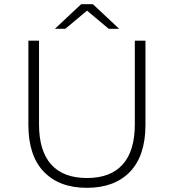

<svg xmlns="http://www.w3.org/2000/svg" viewBox="-20 -895 833 920"><path d="M396 5Q264 5 190 -72Q116 -149 116 -297V-700H167V-299Q167 -171 226 -106Q284 -42 397 -42Q509 -42 567 -106Q626 -171 626 -299V-700H677V-297Q677 -149 603 -72Q529 5 396 5ZM551 -757H501L397 -844L293 -757H243L369 -875H425Z"/></svg>

Font: Montserrat Light Alt1
Style: Light
Weight: 500
Designer: Differentunic
Foundry: Julieta Ulanovsky
Version: 0.1